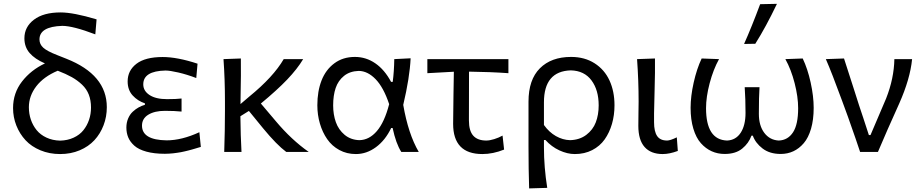

<svg xmlns="http://www.w3.org/2000/svg" viewBox="-20 -812 4916 1026"><path d="M285.6 -517.6 335 -498Q550.8 -412.6 550.8 -239.3Q550.8 -188 533.4 -142.6Q516.1 -97.2 484.6 -63Q453.1 -28.8 405.8 -8.8Q358.4 11.2 301.3 11.2Q244.1 11.2 196 -8.8Q147.9 -28.8 116.5 -62.7Q85 -96.7 67.4 -141.1Q49.8 -185.5 49.8 -234.4Q49.8 -314.9 97.7 -376.5Q145.5 -438 220.2 -473.1Q166 -496.6 138.2 -528.8Q110.4 -561 110.4 -607.4Q110.4 -668 161.4 -706.8Q212.4 -745.6 303.7 -745.6Q372.6 -745.6 496.1 -708.5L489.3 -628.4Q370.1 -673.8 312.5 -673.8Q190.9 -669.9 190.9 -601.1Q190.9 -575.7 211.2 -557.1Q231.4 -538.6 285.6 -517.6ZM301.3 -60.5Q341.3 -61.5 373.5 -76.4Q405.8 -91.3 425.5 -116Q445.3 -140.6 455.8 -171.6Q466.3 -202.6 466.3 -237.3Q466.3 -275.9 454.6 -306.2Q442.9 -336.4 418.5 -359.6Q394 -382.8 363.5 -399.9Q333 -417 288.6 -434.1Q213.4 -402.3 173.8 -350.8Q134.3 -299.3 134.3 -238.8Q134.3 -204.1 144.8 -173.1Q155.3 -142.1 175.5 -116.9Q195.8 -91.8 228.3 -76.7Q260.7 -61.5 301.3 -60.5Z M861.3 9.8Q803.7 9.8 762.2 -1.7Q720.7 -13.2 698 -33.4Q675.3 -53.7 665.3 -77.6Q655.3 -101.6 655.3 -130.4Q655.3 -156.7 664.8 -179Q674.3 -201.2 689.7 -215.3Q705.1 -229.5 721.2 -238.3Q737.3 -247.1 754.4 -252V-259.8Q715.8 -272.5 689 -301.8Q662.1 -331.1 662.1 -377Q662.1 -435.1 709.2 -471.2Q756.3 -507.3 849.1 -507.3Q927.7 -507.3 1035.6 -471.7L1028.8 -395Q978.5 -414.1 933.1 -424.6Q887.7 -435.1 864.3 -435.1Q745.6 -432.6 745.6 -361.3Q745.6 -326.2 779.1 -304.2Q812.5 -282.2 872.6 -282.2Q922.4 -282.2 950.2 -285.6V-215.8Q913.1 -219.7 861.3 -219.7Q806.6 -219.7 772.7 -199.2Q738.8 -178.7 738.8 -140.6Q738.8 -64 870.1 -62Q951.2 -62 1045.4 -105.5L1053.2 -26.9Q1052.2 -26.9 1038.6 -22.7Q1024.9 -18.6 1021.7 -17.6Q1018.6 -16.6 1004.9 -12.7Q991.2 -8.8 985.8 -7.6Q980.5 -6.3 967.5 -3.2Q954.6 0 947 1.2Q939.5 2.4 927 4.4Q914.6 6.3 905 7.3Q895.5 8.3 883.8 9Q872.1 9.8 861.3 9.8Z M1374 -258.8 1454.6 -163.6Q1537.6 -64.9 1629.9 0H1509.8Q1458.5 -38.1 1386.2 -126L1310.1 -219.2L1264.6 -190.9Q1265.6 -85.9 1270.5 0H1178.2Q1182.1 -118.2 1182.1 -219.2V-269Q1182.1 -388.2 1174.3 -496.1L1267.1 -499.5Q1267.6 -439.5 1267.3 -408.2Q1267.1 -377 1266.1 -326.4Q1265.1 -275.9 1265.1 -255.9L1312 -295.9Q1440.9 -400.9 1496.1 -496.1H1600.1Q1568.8 -443.8 1514.9 -387.2Q1460.9 -330.6 1374 -258.8Z M2134.8 -251.5Q2161.6 -96.2 2217.8 0H2124.5Q2095.7 -44.9 2078.1 -127.9H2070.3Q2039.1 -62.5 1989 -25.6Q1939 11.2 1881.8 11.2Q1833 11.2 1793.5 -10.3Q1753.9 -31.7 1728.5 -68.4Q1703.1 -105 1689.5 -151.6Q1675.8 -198.2 1675.8 -249.5Q1675.8 -324.2 1698.2 -381.8Q1720.7 -439.5 1766.6 -473.6Q1812.5 -507.8 1876.5 -507.8Q1936 -507.8 1985.6 -473.6Q2035.2 -439.5 2069.8 -374.5H2078.6Q2085.9 -429.7 2086.9 -496.1L2174.3 -500.5Q2169.4 -397.5 2134.8 -251.5ZM1900.4 -63Q1953.1 -64 1993.9 -111.6Q2034.7 -159.2 2059.6 -255.4Q2029.8 -344.7 1987.3 -388.7Q1944.8 -432.6 1897 -433.1Q1849.6 -431.6 1818.4 -406.5Q1787.1 -381.3 1773.7 -341.8Q1760.3 -302.2 1760.3 -249Q1760.3 -199.7 1774.7 -159.2Q1789.1 -118.7 1821.5 -91.6Q1854 -64.5 1900.4 -63Z M2696.8 -496.1V-420.9Q2602.1 -427.7 2486.3 -429.2Q2486.3 -385.7 2486.1 -298.8Q2485.8 -211.9 2485.8 -168.5Q2485.8 -112.8 2509 -86.9Q2532.2 -61 2578.6 -61Q2596.7 -61 2621.1 -68.6Q2645.5 -76.2 2665.5 -87.4L2673.8 -12.7Q2614.7 11.2 2557.6 11.2Q2401.4 11.2 2401.4 -150.4Q2401.4 -208.5 2403.3 -309.3Q2405.3 -410.2 2405.3 -428.7L2263.7 -420.9V-496.1Z M2904.3 191.9 2807.6 194.8Q2804.2 91.8 2804.2 -26.9V-269Q2804.2 -386.2 2865 -447Q2925.8 -507.8 3031.7 -507.8Q3104 -507.8 3157.2 -473.9Q3210.4 -439.9 3237.1 -381.8Q3263.7 -323.7 3263.7 -249.5Q3263.7 -196.3 3250.2 -149.9Q3236.8 -103.5 3211.2 -67.1Q3185.5 -30.8 3144.5 -9.8Q3103.5 11.2 3051.8 11.2Q3011.7 11.2 2969.5 -8.3Q2927.2 -27.8 2894.5 -64H2886.7V-23.4Q2886.7 81.1 2904.3 191.9ZM3026.4 -63Q3077.6 -64.5 3113 -91.3Q3148.4 -118.2 3163.8 -158.4Q3179.2 -198.7 3179.2 -249Q3179.2 -330.6 3140.9 -382.3Q3102.5 -434.1 3030.3 -436Q2886.7 -431.6 2886.7 -265.1V-144Q2914.1 -105.5 2950.7 -84.7Q2987.3 -64 3026.4 -63Z M3521 11.2Q3458 11.2 3424.6 -26.4Q3391.1 -64 3391.1 -139.6Q3391.1 -168 3391.8 -208.5Q3392.6 -249 3392.6 -269Q3392.6 -381.3 3384.3 -496.1L3480 -499.5Q3481 -430.7 3478 -329.6Q3475.1 -228.5 3475.1 -206.5V-158.7Q3475.1 -109.4 3491.5 -85.2Q3507.8 -61 3544.9 -61Q3561.5 -61 3596.7 -78.1L3602.1 -5.4Q3557.6 11.2 3521 11.2Z M4016.1 -578.1 3956.1 -577.1Q3996.6 -667.5 4042 -789.6L4131.8 -791.5Q4072.8 -668 4016.1 -578.1ZM3852.5 10.7Q3814.9 10.7 3783 -3.7Q3751 -18.1 3725.3 -46.9Q3699.7 -75.7 3685.1 -124.3Q3670.4 -172.9 3670.4 -235.8Q3670.4 -297.4 3686.8 -370.6Q3703.1 -443.8 3729.5 -499.5L3822.3 -496.1Q3791.5 -440.4 3772.2 -367.2Q3752.9 -293.9 3752.9 -233.9Q3752.9 -64.9 3865.2 -61Q3912.1 -63 3938 -102.5Q3963.9 -142.1 3963.9 -208.5Q3963.9 -282.2 3959.5 -346.2H4038.6Q4035.2 -294.9 4035.2 -203.6Q4035.2 -140.6 4064.2 -102.1Q4093.3 -63.5 4141.6 -61Q4190.4 -63 4217.8 -105Q4245.1 -147 4245.1 -233.9Q4245.1 -294.4 4226.3 -367.7Q4207.5 -440.9 4176.8 -496.1L4269.5 -499.5Q4295.9 -444.3 4312 -370.8Q4328.1 -297.4 4328.1 -235.8Q4328.1 -172.4 4314 -124Q4299.8 -75.7 4275.1 -46.9Q4250.5 -18.1 4219.5 -3.7Q4188.5 10.7 4151.9 10.7Q4093.3 10.7 4055.2 -18.3Q4017.1 -47.4 4002.9 -86.9H3995.6Q3981 -46.4 3946 -17.8Q3911.1 10.7 3852.5 10.7Z M4671.4 0H4576.2Q4559.6 -51.3 4511.2 -188L4479 -275.9Q4424.8 -423.8 4393.1 -496.1L4490.2 -499.5Q4504.9 -456.5 4539.8 -345.7Q4574.7 -234.9 4593.3 -181.2L4623 -90.3H4631.8L4715.3 -286.1Q4757.3 -392.6 4759.3 -496.1H4854Q4843.8 -390.6 4785.2 -258.8Q4717.8 -109.9 4671.4 0Z"/></svg>

Font: Commissioner Flair
Style: Regular
Weight: 400
Designer: Kostas Bartsokas
Foundry: Kostas Bartsokas
Version: Version 1.000